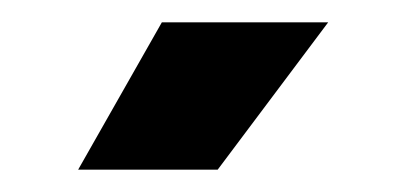

<svg xmlns="http://www.w3.org/2000/svg" viewBox="-20 -720 364 172"><path d="M274 -700 175 -568H50L125 -700Z"/></svg>

Font: Space Cowgirl
Style: Regular
Weight: 400
Designer: Valery Marier
Foundry: Valery Marier
Version: Version 1.000